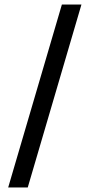

<svg xmlns="http://www.w3.org/2000/svg" viewBox="-20 -772 378 844"><path d="M338 -752 102 52H16L252 -752Z"/></svg>

Font: Pathway Extreme Condensed
Style: Bold Italic
Weight: 700
Width: 3
Italic angle: -8°
Version: Version 1.001;gftools[0.9.26]